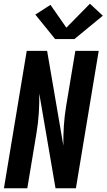

<svg xmlns="http://www.w3.org/2000/svg" viewBox="-20 -1007 570 1027"><path d="M1 0 123 -735H232L319 -228Q318 -280 321.5 -333.5Q325 -387 334 -441L383 -735H508L386 0H277L190 -507Q191 -455 187.5 -401.5Q184 -348 175 -294L126 0ZM378 -798H275L169 -929L250 -981L335 -859L461 -987L530 -923Z"/></svg>

Font: Iosevka SS04 Extrabold
Style: Italic
Weight: 800
Italic angle: -9°
Monospace: yes
Designer: Belleve Invis
Foundry: Belleve Invis
Version: Version 19.0.0; ttfautohint (v1.8.4)